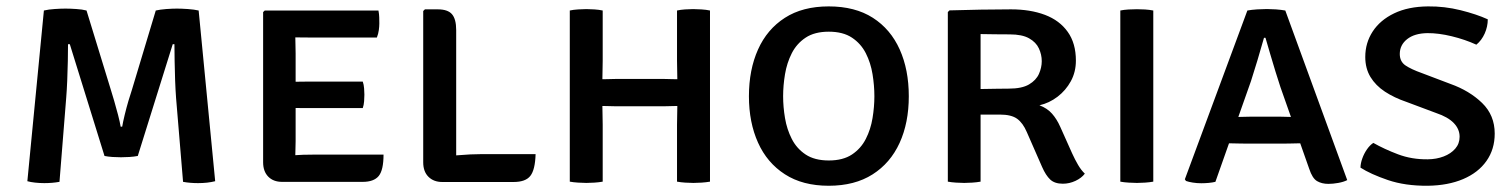

<svg xmlns="http://www.w3.org/2000/svg" viewBox="-20 -579 4816 612"><path d="M119.9 -545.5Q135.2 -549.1 154.8 -550.3Q174.5 -551.6 188.8 -551.6Q203.1 -551.6 222.8 -550.3Q242.5 -549.1 255.8 -545.5L333.4 -292.5Q337.4 -279.8 343.9 -257.7Q350.3 -235.5 356.3 -212.7Q362.2 -189.8 364.6 -175.2H369.5Q371.9 -189.8 377.4 -212.6Q382.9 -235.3 389.4 -257.5Q395.9 -279.6 400.4 -292.5L476.5 -545.5Q490.4 -548.7 510.2 -550.2Q530 -551.6 544 -551.6Q558 -551.6 578.8 -550.2Q599.6 -548.7 613.2 -545.5L665.9 -1.4Q641.7 4.7 611.2 4.7Q599.5 4.7 587 3.7Q574.5 2.7 563.5 0.6L541.2 -267.1Q539.4 -291.1 538.2 -322.5Q537.1 -353.8 536.6 -384.7Q536.2 -415.5 536 -438.2H530.6L419.2 -81.9Q407.6 -79.6 392.5 -78.6Q377.3 -77.7 365.5 -77.7Q353.8 -77.7 338.9 -78.6Q324 -79.6 313.1 -81.9L202.5 -438.2H196.8Q196.8 -415.3 196.2 -384.6Q195.6 -353.8 194.3 -322.5Q193 -291.1 191 -266.8L169.6 0.6Q158.1 2.7 145.8 3.7Q133.5 4.7 121.2 4.7Q106.7 4.7 92 3.1Q77.3 1.5 67.2 -1.4Z M818.7 -540.4 823.9 -545.5H921.3V-461Q921.3 -449.2 921.8 -436.6Q922.3 -424 922.3 -408.2V-129.3Q922.3 -116.6 921.8 -105.4Q921.3 -94.2 921.3 -84.2V0.7H879.3Q851.3 0.7 835 -16Q818.7 -32.7 818.7 -61.8ZM1136.3 -319Q1139.7 -309.1 1140.6 -297.1Q1141.5 -285.2 1141.5 -277.1Q1141.5 -267.9 1140.6 -256.1Q1139.7 -244.3 1136.3 -234.5H979Q968.4 -234.5 951.6 -234.5Q934.7 -234.5 916.9 -234.8Q899.1 -235 885.6 -235.5V-317.7Q899.1 -318.2 916.9 -318.4Q934.7 -318.5 951.6 -318.8Q968.4 -319 979 -319ZM1186.3 -545.5Q1188.5 -534.3 1188.8 -523.8Q1189.1 -513.3 1189.1 -504.1Q1189.1 -495.1 1187.5 -483.1Q1185.9 -471.1 1181.3 -459.4H979Q968.4 -459.4 951.6 -459.5Q934.7 -459.6 916.9 -459.9Q899.1 -460.3 885.6 -460.8V-545.5ZM1202.5 -86.2Q1202.5 -36.9 1187.2 -18.1Q1171.8 0.7 1135.9 0.7H887V-82.2Q904.4 -83.2 918.3 -84.2Q932.2 -85.2 946.8 -85.7Q961.5 -86.2 981.9 -86.2Z M1434.1 1.1H1389.6Q1362.4 1.1 1345.7 -15.5Q1329 -32 1329 -61.7V-543.9L1334.4 -549.2H1375.4Q1407.4 -549.2 1420.7 -533.7Q1434.1 -518.2 1434.1 -483.2ZM1687.2 -87.8Q1685.8 -37.9 1670.5 -18.4Q1655.3 1.1 1617.1 1.1H1389.6L1348.5 -71.9Q1390.9 -80.1 1436.1 -83.9Q1481.3 -87.8 1517.9 -87.8Z M1950.2 -240.2Q1945.8 -240.2 1935.7 -240.4Q1925.7 -240.7 1915.5 -240.9Q1905.4 -241.2 1900.1 -241.2Q1884.9 -241.2 1869.3 -240.7Q1853.8 -240.2 1838.6 -240.2V-327.5Q1853.8 -327.5 1869.3 -327Q1884.9 -326.5 1900.1 -326.5Q1905.4 -326.5 1915.5 -326.7Q1925.7 -327 1935.7 -327.2Q1945.8 -327.5 1950.2 -327.5H2089.2Q2093.7 -327.5 2103.8 -327.2Q2114 -327 2123.9 -326.7Q2133.7 -326.5 2139 -326.5Q2154.4 -326.5 2169.8 -327Q2185.1 -327.5 2200.6 -327.5V-240.2Q2185.1 -240.2 2169.8 -240.7Q2154.4 -241.2 2139 -241.2Q2133.7 -241.2 2123.9 -240.9Q2114 -240.7 2103.8 -240.4Q2093.7 -240.2 2089.2 -240.2ZM1901.1 0Q1888.9 2.2 1874.9 3.1Q1861 4.1 1849.2 4.1Q1838.1 4.1 1823 3.1Q1807.8 2.2 1796.2 0V-545.5Q1807.8 -548.1 1823 -549Q1838.1 -550 1849.2 -550Q1861 -550 1874.9 -549Q1888.9 -548.1 1901.1 -545.5V-385.5Q1901.1 -368.5 1900.6 -355.4Q1900.1 -342.3 1900.1 -326.5V-241.2Q1900.1 -225 1900.6 -211.9Q1901.1 -198.7 1901.1 -181.5ZM2138 -181.5Q2138 -198.7 2138.5 -211.9Q2139 -225 2139 -241.2V-326.5Q2139 -342.3 2138.5 -355.4Q2138 -368.5 2138 -385.5V-545.5Q2149.8 -548.1 2163.6 -549Q2177.5 -550 2189.2 -550Q2200.7 -550 2215.8 -549Q2231 -548.1 2243.1 -545.5V0Q2230.4 2.2 2216.4 3.1Q2202.4 4.1 2190.3 4.1Q2177.8 4.1 2164 3.1Q2150.1 2.2 2138 0Z M2476.2 -272.2Q2476.2 -238.3 2482.2 -202.6Q2488.2 -166.8 2503.8 -136.2Q2519.4 -105.5 2548 -86.5Q2576.6 -67.5 2621.8 -67.5Q2667 -67.5 2695.6 -86.5Q2724.2 -105.5 2739.8 -136.2Q2755.4 -166.8 2761.2 -202.6Q2767.1 -238.3 2767.1 -272.2Q2767.1 -306.4 2761.2 -342.5Q2755.4 -378.5 2739.8 -409.3Q2724.2 -440 2695.6 -459Q2667 -478 2621.8 -478Q2576.6 -478 2548 -459Q2519.4 -440 2503.8 -409.3Q2488.2 -378.5 2482.2 -342.5Q2476.2 -306.4 2476.2 -272.2ZM2367.2 -272.2Q2367.2 -356.6 2396.2 -421.2Q2425.1 -485.8 2481.8 -522.2Q2538.4 -558.6 2621.6 -558.6Q2705.5 -558.6 2762.2 -522.3Q2818.8 -486 2847.8 -421.4Q2876.8 -356.8 2876.8 -272.2Q2876.8 -187.7 2847.5 -123.5Q2818.1 -59.2 2761.3 -23.1Q2704.4 13.1 2621.6 13.1Q2538.4 13.1 2481.8 -23.5Q2425.1 -60 2396.2 -124.4Q2367.2 -188.7 2367.2 -272.2Z M3409.4 -385.8Q3409.4 -349.5 3393.3 -320.1Q3377.3 -290.8 3350.8 -270.6Q3324.4 -250.5 3293.3 -243.4Q3318.4 -233.8 3333.5 -216.5Q3348.7 -199.3 3359.8 -174.2L3397.4 -90.2Q3406.4 -70.4 3416.4 -53.3Q3426.5 -36.2 3437.9 -25.5Q3427.6 -11.7 3408.1 -2.5Q3388.6 6.6 3367.8 6.6Q3341.7 6.6 3327.5 -6.8Q3313.4 -20.1 3301.7 -46.8L3252.9 -158.1Q3240.5 -187.1 3222.1 -200.4Q3203.7 -213.8 3166.9 -213.8H3060.9V-294.5Q3082.9 -294.8 3108.4 -295.3Q3133.9 -295.8 3157.1 -296.1Q3180.3 -296.5 3195.6 -296.5Q3237.2 -296.5 3259.9 -309.8Q3282.6 -323.2 3291.6 -343.4Q3300.6 -363.6 3300.6 -384Q3300.6 -404.9 3291.5 -424.6Q3282.5 -444.3 3260.3 -456.8Q3238.1 -469.4 3198.6 -469.4Q3178.1 -469.4 3152.8 -469.7Q3127.6 -470 3105.6 -470.4V0Q3093.3 2.2 3079.3 3.1Q3065.3 4.1 3053.5 4.1Q3042.4 4.1 3027.6 3.1Q3012.8 2.2 3001.2 0V-540.5L3006.4 -545.9Q3059.2 -547.4 3106.6 -548.3Q3154.1 -549.2 3202.6 -549.2Q3264.2 -549.2 3310.9 -531.6Q3357.5 -513.9 3383.4 -477.4Q3409.4 -441 3409.4 -385.8Z M3551 -545.5Q3562.3 -547.9 3577.6 -548.8Q3592.9 -549.6 3604 -549.6Q3615.8 -549.6 3629.8 -548.8Q3643.8 -547.9 3656.1 -545.5V0Q3643.8 2.2 3629.8 3.1Q3615.8 4.1 3604 4.1Q3592.9 4.1 3577.6 3.1Q3562.3 2.2 3551 0Z M3956 -545.5Q3969.1 -547.9 3987.1 -549.1Q4005.1 -550.2 4018.3 -550.2Q4030.7 -550.2 4047.1 -549.1Q4063.4 -547.9 4076.9 -545.5L4274.3 -4.9Q4262.6 1.1 4245.5 4.1Q4228.5 7.1 4214.3 7.1Q4193.2 7.1 4178.2 -1.7Q4163.1 -10.4 4153 -41.2L4061.3 -301.6Q4054.1 -323.1 4045.5 -351.2Q4037 -379.3 4028.6 -407.5Q4020.2 -435.7 4013.7 -458.6H4009Q3999.8 -425.8 3988 -386.4Q3976.2 -347.1 3967.5 -320.5L3854.1 0.6Q3844.4 2.9 3832.6 4Q3820.7 5.1 3809 5.1Q3795.4 5.1 3782.2 3Q3769.1 1 3760.3 -2.2L3756.7 -7.5ZM3950 -121.3Q3945.6 -121.3 3933.1 -121.5Q3920.7 -121.8 3908.3 -122Q3895.9 -122.3 3890.9 -122.3H3846.4L3880 -206.2H3919.1Q3924 -206.2 3934.8 -206.4Q3945.5 -206.7 3956.3 -206.9Q3967.1 -207.2 3971.5 -207.2H4055.6Q4060.3 -207.2 4069.9 -206.9Q4079.4 -206.7 4088.9 -206.4Q4098.5 -206.2 4103.5 -206.2H4144.9L4175.9 -122.3H4129.6Q4125 -122.3 4113.5 -122Q4102 -121.8 4090.3 -121.5Q4078.7 -121.3 4074.3 -121.3Z M4316.5 -44.7Q4316.8 -58.6 4322.4 -74.1Q4327.9 -89.6 4337.2 -103Q4346.5 -116.4 4357.5 -123.5Q4392 -103.9 4436 -87.2Q4480.1 -70.5 4531.3 -71.2Q4558.6 -71.5 4581.7 -80.3Q4604.7 -89.1 4618.6 -105.1Q4632.5 -121.1 4632.5 -143.2Q4632.5 -167.6 4613.8 -186.9Q4595.1 -206.2 4558.1 -218.6L4463.5 -254Q4424.1 -267.4 4394.4 -286.9Q4364.8 -306.5 4348.3 -333.7Q4331.8 -361 4331.8 -397.4Q4331.8 -442.3 4355.5 -478.7Q4379.3 -515.1 4423.9 -536.5Q4468.5 -558 4531.8 -558.6Q4584.1 -559.2 4635.4 -546.5Q4686.7 -533.7 4722.3 -517.4Q4722.3 -494.3 4712.5 -472.2Q4702.6 -450.2 4685.9 -436.6Q4649.8 -453.1 4607.5 -463.4Q4565.1 -473.7 4529.8 -473.4Q4488.6 -472.8 4465.2 -454.2Q4441.8 -435.6 4441.8 -406.9Q4441.8 -382.8 4460 -370.4Q4478.2 -358.1 4512 -346.1L4603.5 -311.4Q4663.8 -289.9 4704.1 -250.9Q4744.4 -211.8 4744.4 -153.2Q4744.4 -103.2 4718.1 -65.9Q4691.9 -28.7 4643.8 -8.2Q4595.8 12.2 4531.2 13.1Q4459 13.7 4403.9 -5.1Q4348.8 -23.9 4316.5 -44.7Z"/></svg>

Font: Signika SC
Style: Regular
Weight: 300
Designer: Anna Giedryś
Foundry: Anna Giedryś
Version: Version 2.000